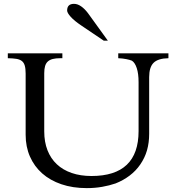

<svg xmlns="http://www.w3.org/2000/svg" viewBox="-20 -945 895 983"><path d="M532.2 -736.8H511.2L397.5 -813.5Q360.4 -838.4 342 -858.9Q323.7 -879.4 323.7 -891.1Q323.7 -925.3 358.9 -925.3Q377 -925.3 395 -912.8Q413.1 -900.4 430.2 -877.9ZM842.3 -647Q789.1 -646 766.4 -623.5Q743.7 -601.1 743.7 -549.8V-260.3Q743.7 -214.4 732.7 -175.8Q721.7 -137.2 698.2 -103Q676.3 -70.8 643.8 -46.1Q611.3 -21.5 571.8 -5.9Q540.5 4.9 503.2 11.5Q465.8 18.1 424.3 18.1Q352.1 18.1 294.2 -1.7Q236.3 -21.5 195.8 -57.4Q155.3 -93.3 133.3 -143.6Q111.3 -193.8 111.3 -255.4V-567.9Q111.3 -593.8 106.7 -609.4Q102.1 -625 91.3 -633.1Q80.6 -641.1 63.2 -643.8Q45.9 -646.5 20 -647V-671.9H299.3V-647H288.1Q266.1 -647 250.5 -643.1Q234.9 -639.2 225.1 -630.4Q215.3 -621.6 210.9 -606.9Q206.5 -592.3 206.5 -570.3V-272.5Q206.5 -218.3 223.1 -175.8Q239.7 -133.3 271 -104Q302.2 -74.7 347.2 -59.3Q392.1 -43.9 448.2 -43.9Q689.5 -43.9 689.5 -273.9V-524.4Q689.5 -567.9 680.2 -596.2Q670.9 -624.5 655.3 -634.3Q645 -638.7 626.7 -642.3Q608.4 -646 585.4 -647V-671.9H842.3Z"/></svg>

Font: XB Niloofar
Style: Regular
Weight: 400
Designer: Behnam
Foundry: Irmug
Version: Version 7.201 2008